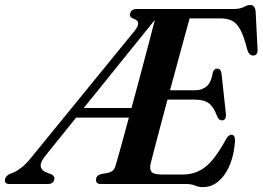

<svg xmlns="http://www.w3.org/2000/svg" viewBox="-74 -736 1051 768"><path d="M671.5 0H329.5Q318 0 313.8 -5Q309.5 -10 310 -18Q310.5 -33 327.5 -39L359.5 -45Q371 -48 378 -54.5Q385 -61 389 -75.5Q396 -99 410 -149.8Q424 -200.5 441.5 -265.5H230.5L107.5 -113Q85.5 -85.5 89.2 -69Q93 -52.5 115 -45L133.5 -38Q139 -34 142 -29.5Q145 -25 143 -17.5Q138 0 117.5 0H-36.5Q-58.5 0 -53.5 -20.5Q-50.5 -32 -35.5 -40L-21 -45.5Q-6.5 -51.5 12.2 -66Q31 -80.5 51.5 -106.5L465.5 -614Q494 -650 461.5 -660.5Q442.5 -667 446.5 -682Q451.5 -700 472 -700H860Q886 -700 900.8 -708Q915.5 -716 927 -716Q945.5 -716 948.5 -691.5L956 -541.5Q958.5 -516.5 941.5 -514Q932.5 -513 925.8 -518.5Q919 -524 914.5 -539.5Q902 -589.5 888 -616Q874 -642.5 855 -652.5Q836 -662.5 808 -662.5H684.5Q677.5 -637.5 665.2 -592.5Q653 -547.5 637.5 -490.8Q622 -434 606 -375H708Q733 -375 752 -390.2Q771 -405.5 777.5 -447Q782.5 -461.5 794 -461.5Q809.5 -461.5 812 -442.5L829.5 -281.5Q832 -255 814 -254.5Q802 -254 795 -269.5Q781.5 -307.5 761.8 -322.5Q742 -337.5 706.5 -337.5H596Q580.5 -279.5 566.5 -227.2Q552.5 -175 542.5 -136.2Q532.5 -97.5 528.5 -81Q523.5 -58.5 532.5 -48.2Q541.5 -38 572 -38H657.5Q709.5 -38 748 -68.8Q786.5 -99.5 828.5 -176.5Q839.5 -197 851.5 -197Q867 -197 866 -171Q860 -89 824.5 -38.2Q789 12.5 738 12.5Q721 12.5 706 6.2Q691 0 671.5 0ZM261 -304H452Q468.5 -365 485.8 -429.5Q503 -494 518.5 -552.8Q534 -611.5 545.5 -656.5Z"/></svg>

Font: Fraunces 144pt S050 SemiBold
Style: Italic
Weight: 600
Italic angle: -16°
Version: Version 1.000; ttfautohint (v1.8.3)